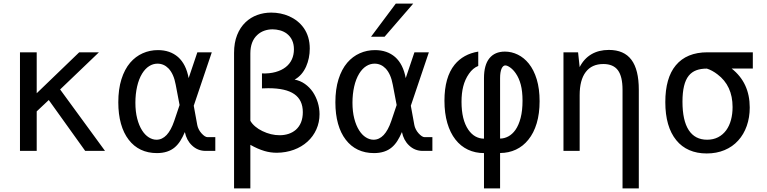

<svg xmlns="http://www.w3.org/2000/svg" viewBox="-20 -837 4254 1065"><path d="M183.6 0V-219.2L250.5 -282.2L452.6 0H562.5L313.5 -340.8L528.8 -546.9H419.4L183.6 -319.8V-546.9H90.8V0Z M949.7 -20Q966.8 -34.7 980 -55.4Q993.2 -76.2 1005.4 -104.5Q1014.6 -59.1 1044.4 -30.8Q1076.2 0 1120.6 0H1174.3V-76.2H1131.3Q1116.7 -76.2 1097.2 -98.1Q1088.4 -107.9 1082.3 -120.1Q1076.2 -132.3 1074.2 -143.6L1054.7 -250.5L1154.8 -546.9H1074.7L1026.4 -403.8Q1012.2 -481 967.8 -520.5Q923.3 -559.1 856 -559.1Q811 -559.1 771.5 -541.5Q731.9 -523.9 702.1 -489.3Q670.9 -452.6 653.6 -397.5Q636.2 -342.3 636.2 -269.5Q636.2 -203.1 650.9 -150.9Q665.5 -98.6 693.8 -62Q721.7 -25.4 761.2 -6.6Q800.8 12.2 850.1 12.2Q912.1 12.2 949.7 -20ZM768.1 -113.8Q751 -140.6 741 -179.4Q731 -218.3 731 -267.1Q731 -314.9 740.5 -356.9Q750 -398.9 768.6 -429.2Q785.6 -456.5 807.4 -470.2Q829.1 -483.9 853.5 -483.9Q888.7 -483.9 914.6 -457.5Q943.8 -426.8 954.6 -367.2L976.1 -254.4L946.3 -166Q928.7 -114.3 904.1 -88.1Q879.4 -62 848.1 -62Q826.2 -62 805.2 -75.2Q784.2 -88.4 768.1 -113.8Z M1368.7 208V-33.7Q1409.2 -10.7 1446.8 0.5Q1479.5 10.3 1515.6 10.3Q1566.4 9.8 1610.1 -6.3Q1653.8 -22.5 1685.5 -51.3Q1717.3 -80.1 1734.9 -119.4Q1752.4 -158.7 1752.4 -203.6Q1752.4 -236.8 1742.7 -268.6Q1732.9 -300.3 1715.3 -326.7Q1696.8 -353.5 1671.1 -371.6Q1645.5 -389.6 1614.3 -395.5Q1655.3 -418 1677.7 -467.3Q1698.2 -513.7 1698.2 -567.9Q1698.2 -634.3 1664.6 -682.1Q1634.8 -724.1 1583.5 -747.1Q1537.1 -767.1 1484.4 -767.1Q1443.8 -767.1 1407.2 -753.9Q1370.6 -740.7 1342.3 -713.9Q1312 -685.1 1295.2 -642.6Q1278.3 -600.1 1278.3 -543.5V208ZM1407.2 -643.1Q1423.8 -658.7 1445.6 -666.5Q1467.3 -674.3 1491.7 -674.3Q1512.2 -674.3 1533 -668.7Q1553.7 -663.1 1570.3 -650.9Q1610.4 -620.1 1610.4 -563.5Q1610.4 -532.7 1598.9 -507.6Q1587.4 -482.4 1564.9 -464.8Q1542 -446.8 1508.5 -437.5Q1475.1 -428.2 1433.1 -429.7V-346.7Q1455.6 -347.7 1468.3 -347.7Q1565.4 -347.7 1612.5 -314.9Q1659.7 -282.2 1659.7 -214.8Q1659.7 -151.9 1621.1 -117.2Q1603.5 -102.1 1580.6 -94.5Q1557.6 -86.9 1531.2 -86.9Q1482.9 -86.9 1435.5 -109.9Q1413.1 -120.6 1395.8 -135.3Q1378.4 -149.9 1368.7 -167V-540.5Q1368.7 -607.9 1407.2 -643.1Z M2113.3 -633.3 2272 -816.9H2175.3L2038.1 -633.3ZM2153.8 -20Q2170.9 -34.7 2184.1 -55.4Q2197.3 -76.2 2209.5 -104.5Q2218.8 -59.1 2248.5 -30.8Q2280.3 0 2324.7 0H2378.4V-76.2H2335.4Q2320.8 -76.2 2301.3 -98.1Q2292.5 -107.9 2286.4 -120.1Q2280.3 -132.3 2278.3 -143.6L2258.8 -250.5L2358.9 -546.9H2278.8L2230.5 -403.8Q2216.3 -481 2171.9 -520.5Q2127.4 -559.1 2060.1 -559.1Q2015.1 -559.1 1975.6 -541.5Q1936 -523.9 1906.2 -489.3Q1875 -452.6 1857.7 -397.5Q1840.3 -342.3 1840.3 -269.5Q1840.3 -203.1 1855 -150.9Q1869.6 -98.6 1897.9 -62Q1925.8 -25.4 1965.3 -6.6Q2004.9 12.2 2054.2 12.2Q2116.2 12.2 2153.8 -20ZM1972.2 -113.8Q1955.1 -140.6 1945.1 -179.4Q1935.1 -218.3 1935.1 -267.1Q1935.1 -314.9 1944.6 -356.9Q1954.1 -398.9 1972.7 -429.2Q1989.7 -456.5 2011.5 -470.2Q2033.2 -483.9 2057.6 -483.9Q2092.8 -483.9 2118.7 -457.5Q2147.9 -426.8 2158.7 -367.2L2180.2 -254.4L2150.4 -166Q2132.8 -114.3 2108.2 -88.1Q2083.5 -62 2052.2 -62Q2030.3 -62 2009.3 -75.2Q1988.3 -88.4 1972.2 -113.8Z M2753.9 208V11.7Q2801.3 11.7 2841.6 -7.1Q2881.8 -25.9 2910.6 -62Q2940.9 -99.1 2957 -153.1Q2973.1 -207 2973.1 -275.9Q2973.1 -344.2 2957.3 -396.7Q2941.4 -449.2 2913.1 -484.4Q2886.7 -517.1 2852.3 -533.9Q2817.9 -550.8 2780.8 -550.8Q2724.6 -550.8 2694.6 -513.7Q2664.6 -476.6 2664.6 -403.3V-67.9Q2639.2 -67.9 2616.9 -80.3Q2594.7 -92.8 2577.6 -117.7Q2540 -172.9 2540 -272Q2540 -320.3 2549.3 -356.9Q2559.1 -396 2581.1 -427.7Q2603 -459.5 2632.8 -471.2V-550.8Q2549.8 -537.1 2501.5 -478Q2445.3 -408.2 2445.3 -278.3Q2445.3 -209 2461.2 -154.5Q2477.1 -100.1 2506.3 -63Q2535.2 -25.9 2575.7 -6.8Q2616.2 12.2 2664.6 12.2V208ZM2762.2 -456.5Q2770.5 -474.1 2782.7 -474.1Q2793.9 -474.1 2810.3 -462.4Q2826.7 -450.7 2840.8 -430.2Q2858.9 -404.3 2868.7 -367.4Q2878.4 -330.6 2878.4 -278.3Q2878.4 -223.6 2867.9 -183.1Q2857.4 -142.6 2838.9 -116.2Q2821.8 -92.3 2799.6 -80.3Q2777.3 -68.4 2753.9 -68.4V-403.3Q2753.9 -437.5 2762.2 -456.5Z M3523.4 208V-338.9Q3523.4 -450.7 3482.4 -505.4Q3441.4 -560.1 3357.4 -560.1Q3301.3 -560.1 3260.3 -535.9Q3219.2 -511.7 3195.3 -464.8L3186.5 -546.9H3105.5V0H3195.3V-309.1Q3195.3 -393.1 3229 -437.5Q3262.7 -481.9 3326.7 -481.9Q3381.8 -481.9 3407.5 -447.3Q3433.1 -412.6 3433.1 -338.9V208Z M4074.7 -57.6Q4105.5 -91.3 4122.1 -138.4Q4138.7 -185.5 4138.7 -240.7Q4138.7 -377.9 4038.1 -457H4155.8V-546.9H3904.3Q3788.6 -546.9 3728.5 -474.6Q3670.4 -404.8 3670.4 -270.5Q3670.4 -133.8 3731.4 -59.1Q3760.7 -22.9 3803.2 -4.4Q3845.7 14.2 3899.9 14.2Q3954.6 14.2 3999 -4.4Q4043.5 -22.9 4074.7 -57.6ZM3765.6 -273.4Q3765.6 -374 3800.3 -417Q3816.9 -437.5 3841.8 -447Q3866.7 -456.5 3900.9 -456.5Q3930.2 -447.3 3959.5 -424.8Q4043.5 -361.8 4043.5 -243.2Q4043.5 -204.6 4034.7 -171.9Q4025.9 -139.2 4008.3 -114.7Q3989.7 -89.4 3963.1 -75.7Q3936.5 -62 3902.3 -62Q3835 -62 3800.3 -115.2Q3765.6 -168.5 3765.6 -273.4Z"/></svg>

Font: Hack Dev
Style: Regular
Weight: 400
Designer: Christopher Simpkins
Foundry: Christopher Simpkins
Version: Version 2.0315